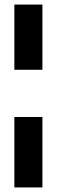

<svg xmlns="http://www.w3.org/2000/svg" viewBox="-20 -680 249 842"><path d="M43 142V-167H166V142ZM43 -374V-660H166V-374Z"/></svg>

Font: Bricolage Grotesque 72pt SemiCondensed
Style: Bold
Weight: 700
Width: 4
Designer: Mathieu Triay
Foundry: Atelier Triay
Version: Version 1.001;gftools[0.9.33.dev8+g029e19f]